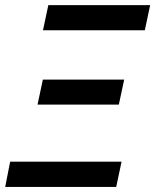

<svg xmlns="http://www.w3.org/2000/svg" viewBox="-37 -734 609 754"><path d="M131.8 -615.2 152.8 -713.9H552.7L531.7 -615.2ZM110.4 -323.2 131.3 -421.4H450.7L429.7 -323.2ZM-16.6 0 2.9 -99.1H440.4L419.4 0Z"/></svg>

Font: Open Sans SemiBold
Style: Italic
Weight: 600
Italic angle: -12°
Designer: Monotype Design Team
Foundry: Monotype Imaging Inc.
Version: Version 3.003; ttfautohint (v1.8.4)